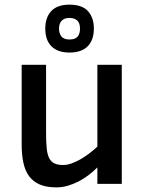

<svg xmlns="http://www.w3.org/2000/svg" viewBox="-20 -791 621 826"><path d="M398.9 0V-70.8Q381.8 -53.7 361.6 -38.1Q341.3 -22.5 318.6 -10.7Q295.9 1 271.7 8.1Q247.6 15.1 223.1 15.1Q180.2 15.1 151.4 2.9Q122.6 -9.3 105.2 -33Q87.9 -56.6 80.6 -91.1Q73.2 -125.5 73.2 -169.9V-512.2H178.2V-220.2Q178.2 -181.6 180.7 -155Q183.1 -128.4 190.9 -112.1Q198.7 -95.7 213.4 -88.4Q228 -81.1 252 -81.1Q268.1 -81.1 286.4 -87.4Q304.7 -93.8 324 -104.5Q343.3 -115.2 362.3 -129.6Q381.3 -144 398.9 -160.2V-512.2H503.9V0ZM383.8 -668Q383.8 -619.1 357.4 -592Q331.1 -564.9 278.8 -564.9Q252 -564.9 232.4 -572.3Q212.9 -579.6 200 -593.3Q187 -606.9 180.9 -625.7Q174.8 -644.5 174.8 -668Q174.8 -715.3 200.4 -743.2Q226.1 -771 278.8 -771Q333 -771 358.4 -743.2Q383.8 -715.3 383.8 -668ZM324.2 -668Q324.2 -691.4 312.5 -702.6Q300.8 -713.9 278.8 -713.9Q256.8 -713.9 245.4 -701.9Q233.9 -689.9 233.9 -668Q233.9 -647 244.4 -634Q254.9 -621.1 278.8 -621.1Q303.2 -621.1 313.7 -633.3Q324.2 -645.5 324.2 -668Z"/></svg>

Font: Lorenzo Sans Medium
Style: Regular
Weight: 500
Foundry: Intel Corporation
Version: Version 1.00; ttfautohint (v1.5)